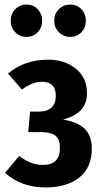

<svg xmlns="http://www.w3.org/2000/svg" viewBox="-20 -808 451 843"><path d="M362 -399Q362 -354 336.5 -326Q311 -298 257 -283Q322 -272 352.5 -242Q383 -212 383 -154Q383 -72 328 -28.5Q273 15 180 15Q74 15 2 -49L64 -123Q95 -101 118 -92.5Q141 -84 170 -84Q243 -84 243 -159Q243 -197 223 -212.5Q203 -228 160 -228H104L112 -318H150Q225 -318 225 -388Q225 -419 209 -434Q193 -449 166 -449Q142 -449 122 -441Q102 -433 76 -415L15 -485Q88 -546 191 -546Q265 -546 313.5 -506Q362 -466 362 -399ZM165 -717Q165 -687 145.5 -666.5Q126 -646 96 -646Q67 -646 47 -666.5Q27 -687 27 -717Q27 -747 47 -767.5Q67 -788 96 -788Q126 -788 145.5 -767.5Q165 -747 165 -717ZM357 -717Q357 -687 337.5 -666.5Q318 -646 288 -646Q259 -646 238.5 -666.5Q218 -687 218 -717Q218 -747 238.5 -767.5Q259 -788 288 -788Q318 -788 337.5 -767.5Q357 -747 357 -717Z"/></svg>

Font: Fira Sans Compressed SemiBold
Style: Regular
Weight: 600
Width: 1
Designer: bBox Type GmbH & Carrois Corporate GbR & Edenspiekermann AG
Foundry: bBox Type GmbH & Carrois Corporate GbR & Edenspiekermann AG
Version: Version 4.301